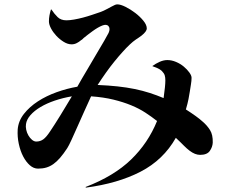

<svg xmlns="http://www.w3.org/2000/svg" viewBox="-20 -794 1040 879"><path d="M720 -470Q712 -477 702 -481.5Q692 -486 678 -491V-492Q693 -503 711 -511Q729 -519 746 -519Q766 -519 786 -510.5Q806 -502 821.5 -489Q837 -476 847 -462Q857 -448 857 -438Q857 -424 854 -406.5Q851 -389 849 -375Q847 -361 843 -340.5Q839 -320 831 -293Q856 -277 875.5 -263Q895 -249 908 -237Q928 -220 941.5 -198.5Q955 -177 954 -141Q953 -121 940.5 -103Q928 -85 896 -85Q873 -85 848 -104Q836 -113 822 -127Q815 -134 807 -142Q799 -150 785 -163Q728 -62 623.5 -8Q519 46 373 65L372 62Q502 12 580 -63.5Q658 -139 699 -240Q675 -259 646 -278Q617 -297 580.5 -312Q544 -327 499 -338Q454 -349 397 -353Q381 -319 365 -282.5Q349 -246 334 -213Q319 -179 307 -153Q295 -127 288 -116Q271 -90 255.5 -72Q240 -54 224.5 -43Q209 -32 192 -27Q175 -22 154 -22Q134 -22 116.5 -37.5Q99 -53 86 -78Q73 -103 66 -135.5Q59 -168 61 -201Q64 -240 89.5 -272.5Q115 -305 153.5 -330Q192 -355 239.5 -372Q287 -389 334 -397Q354 -433 377.5 -472Q401 -511 421 -546Q442 -581 457 -607Q472 -633 477 -643Q486 -663 477 -674Q468 -685 448 -677Q428 -669 404 -651.5Q380 -634 363 -620Q361 -618 358 -615Q355 -612 351 -610Q342 -602 331 -596.5Q320 -591 308 -591Q290 -591 271.5 -602.5Q253 -614 238 -630Q223 -646 213.5 -664Q204 -682 204 -696Q204 -710 206.5 -723.5Q209 -737 213 -750L215 -751Q229 -730 244 -715.5Q259 -701 284 -701Q299 -701 319 -704.5Q339 -708 360 -713.5Q381 -719 401.5 -726Q422 -733 440 -739Q456 -745 467.5 -751.5Q479 -758 489 -763Q499 -768 505 -771Q511 -774 517 -774Q532 -774 555 -762.5Q578 -751 599.5 -734.5Q621 -718 636.5 -699Q652 -680 652 -664Q652 -650 628 -631Q622 -626 615.5 -622Q609 -618 602 -613Q595 -608 588 -602.5Q581 -597 574 -590Q559 -576 541 -556Q523 -536 503.5 -512Q484 -488 464.5 -460.5Q445 -433 427 -405Q476 -403 518 -398.5Q560 -394 596.5 -386.5Q633 -379 665.5 -368.5Q698 -358 729 -345Q733 -374 735 -393.5Q737 -413 737 -426Q737 -440 734 -449.5Q731 -459 720 -470ZM146 -146Q164 -146 178 -156Q192 -166 209 -192Q218 -205 230 -224Q242 -243 255.5 -264.5Q269 -286 282.5 -309Q296 -332 309 -353Q268 -346 231 -333.5Q194 -321 165.5 -304Q137 -287 119.5 -267Q102 -247 99 -226Q97 -214 100 -200Q103 -186 110 -174Q117 -162 126.5 -154Q136 -146 146 -146Z"/></svg>

Font: XinYuGongZhangJiaSongA
Style: Regular
Weight: 900
Designer: XinYuGong
Foundry: Adobe Systems Incorporated
Version: Version 1.00